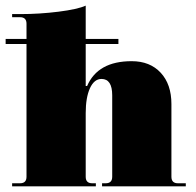

<svg xmlns="http://www.w3.org/2000/svg" viewBox="-21 -661 694 681"><path d="M22 0V-11H50Q73 -11 73 -34V-505H-1V-523H73V-577Q73 -600 50 -600H22V-611H50Q119 -611 186.5 -619.5Q254 -628 283 -641V-523H399V-505H283V-356H288Q326 -444 446 -444Q511 -444 549 -403Q587 -362 587 -292V-34Q587 -11 610 -11H638V0H341V-11H354Q377 -11 377 -34V-323Q377 -381 339 -381Q313 -381 298 -348Q283 -315 283 -260V-34Q283 -11 306 -11H319V0Z"/></svg>

Font: Arapey Black-Display
Style: Regular
Weight: 900
Designer: Eduardo Rodriguez Tunni
Foundry: Eduardo Rodriguez Tunni
Version: Version 4.000